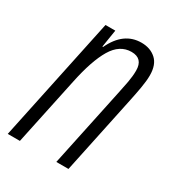

<svg xmlns="http://www.w3.org/2000/svg" viewBox="-137 -626 652 712"><g transform="rotate(30 188.5 -270.5)"><path d="M54 0 115 -288Q136 -389 167 -441Q198 -493 248 -493Q297 -493 297 -441Q297 -418 292 -390.5Q287 -363 281 -336L210 0H262L333 -337Q339 -365 344.5 -396.5Q350 -428 350 -451Q350 -497 325.5 -519Q301 -541 263 -541Q187 -541 147 -456H144L156 -531H114L2 0Z"/></g></svg>

Font: Noto Sans Display Condensed Light
Style: Italic
Weight: 300
Width: 3
Designer: Monotype Design team
Foundry: Monotype Imaging Inc.
Version: 1.000